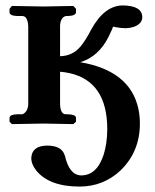

<svg xmlns="http://www.w3.org/2000/svg" viewBox="-20 -456 569 707"><path d="M378.9 -318.8Q342.8 -248 277.3 -227.5Q275.9 -227.1 274.9 -227.1Q459.5 -195.8 489.7 -54.7Q495.1 -28.8 495.1 -1Q495.1 103.5 422.9 172.4Q359.9 231 272.9 231Q162.6 231 114.3 172.9Q95.2 149.4 95.2 126Q97.2 80.6 153.8 80.1Q207 80.1 218.3 115.7Q218.8 117.2 219.2 118.2Q235.4 189 278.8 189.9Q336.9 189.9 361.8 113.3Q374.5 72.8 375 20Q375 -155.3 236.8 -186.5Q219.2 -190.4 201.2 -191.9V-71.8Q202.6 -35.6 222.2 -35.2H230Q258.8 -34.2 259.8 -22.9V-7.8L250 1Q249 1 141.1 -1L23.9 1L15.1 -7.8V-22.9Q17.1 -34.7 43.9 -35.2H63Q82.5 -44.4 84 -71.8V-357.9Q82.5 -396 63 -397H43.9Q16.1 -397.9 15.1 -410.2V-423.8L23.9 -434.1Q24.9 -434.1 141.1 -432.1L250 -434.1L259.8 -423.8V-410.2Q258.3 -397.9 230 -397H222.2Q202.1 -391.1 201.2 -359.9V-249Q247.6 -250 276.9 -285.2Q295.4 -307.6 315.9 -347.2Q364.3 -435.5 432.1 -436Q503.4 -435.1 503.9 -393.1Q503.9 -368.2 472.2 -356.9Q458.5 -352.5 442.9 -352.1Q425.8 -352.1 405.8 -356Q397.9 -357.9 396 -357.9Q396 -353.5 378.9 -318.8Z"/></svg>

Font: Linux Libertine O
Style: Semibold
Weight: 700
Designer: Philipp H. Poll
Foundry: Philipp H. Poll
Version: Version 5.0.0